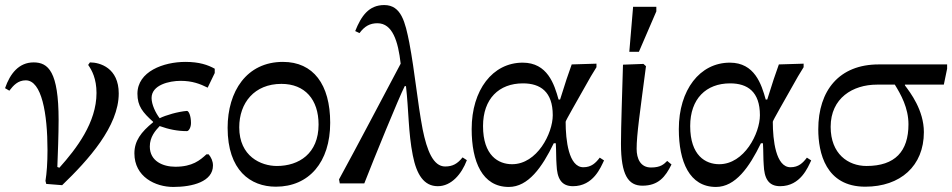

<svg xmlns="http://www.w3.org/2000/svg" viewBox="-38 -726 3769 760"><path d="M208 7C312 -93 432 -226 432 -356C432 -457 358 -479 318 -479L311 -469C326 -448 344 -414 344 -358C344 -241 265 -138 197 -62L189 -65C191 -117 194 -194 194 -251C194 -443 153 -479 95 -479C37 -479 2 -435 -18 -377L-1 -367C15 -388 33 -408 64 -408C127 -408 150 -277 150 -132C150 -81 147 -41 142 -10L145 2Z M648 14C724 14 805 -7 805 -71C805 -88 798 -103 788 -115H779C754 -92 724 -66 656 -66C607 -66 555 -88 555 -146C555 -184 577 -209 594 -227C630 -214 664 -207 702 -207C709 -207 718 -221 718 -239C718 -268 709 -287 702 -287C666 -284 618 -270 594 -258C578 -279 562 -312 562 -338C562 -390 632 -406 677 -406C723 -406 754 -394 784 -379L812 -437V-454C785 -469 751 -481 696 -481C609 -481 506 -443 506 -355C506 -306 527 -281 568 -244V-242C520 -203 494 -168 494 -119C494 -26 577 14 648 14Z M1054 13C1185 13 1269 -84 1269 -240C1269 -392 1202 -481 1082 -481C938 -481 863 -364 863 -220C863 -52 953 13 1054 13ZM1058 -69C995 -69 909 -107 909 -222C909 -319 969 -394 1076 -394C1169 -394 1223 -332 1223 -233C1223 -118 1145 -69 1058 -69Z M1695 11C1748 11 1789 -36 1810 -92L1793 -103C1773 -78 1754 -67 1724 -67C1677 -67 1652 -130 1635 -214C1614 -324 1605 -436 1582 -558C1566 -637 1551 -706 1483 -706C1422 -706 1392 -663 1368 -603L1385 -595C1405 -622 1426 -634 1456 -634C1516 -634 1538 -562 1548 -474C1473 -333 1380 -155 1304 -16L1307 0H1404C1443 -100 1541 -340 1564 -385H1569C1580 -289 1578 -201 1596 -111C1611 -35 1640 11 1695 11Z M1976 14C2053 14 2108 -64 2154 -159H2162C2164 -126 2163 -99 2165 -74C2167 -21 2183 11 2230 11C2311 11 2340 -64 2353 -91L2336 -102C2320 -81 2303 -64 2271 -64C2213 -64 2201 -171 2201 -244C2201 -249 2242 -319 2301 -424L2323 -460V-474L2225 -471C2212 -435 2199 -397 2179 -332H2173C2156 -393 2129 -478 2031 -478C1912 -478 1829 -370 1829 -215C1829 -86 1871 14 1976 14ZM1989 -76C1935 -76 1874 -110 1874 -227C1874 -335 1937 -396 2032 -396C2101 -396 2150 -363 2150 -270C2150 -198 2088 -76 1989 -76Z M2505 9C2568 9 2596 -26 2620 -75L2603 -89C2590 -76 2577 -63 2539 -63C2497 -63 2482 -98 2482 -137C2482 -193 2495 -280 2519 -464L2509 -473L2428 -470C2425 -360 2420 -226 2420 -157C2420 -33 2449 9 2505 9ZM2491 -521 2560 -681V-699H2468L2453 -521Z M2796 14C2873 14 2928 -64 2974 -159H2982C2984 -126 2983 -99 2985 -74C2987 -21 3003 11 3050 11C3131 11 3160 -64 3173 -91L3156 -102C3140 -81 3123 -64 3091 -64C3033 -64 3021 -171 3021 -244C3021 -249 3062 -319 3121 -424L3143 -460V-474L3045 -471C3032 -435 3019 -397 2999 -332H2993C2976 -393 2949 -478 2851 -478C2732 -478 2649 -370 2649 -215C2649 -86 2691 14 2796 14ZM2809 -76C2755 -76 2694 -110 2694 -227C2694 -335 2757 -396 2852 -396C2921 -396 2970 -363 2970 -270C2970 -198 2908 -76 2809 -76Z M3387 13C3526 13 3619 -69 3619 -203C3619 -290 3565 -360 3544 -388V-391H3698L3711 -454V-471H3440C3284 -471 3201 -368 3201 -214C3201 -122 3230 13 3387 13ZM3504 -391C3528 -352 3558 -299 3558 -234C3558 -127 3505 -69 3392 -69C3319 -69 3250 -117 3250 -224C3250 -338 3338 -391 3433 -391Z"/></svg>

Font: STIX Two Text
Style: Regular
Weight: 400
Designer: Ross Mills, John Hudson & Paul Hanslow, Tiro Typeworks Ltd; with prior portions MicroPress Inc., and Coen Hoffman.
Foundry: Tiro Typeworks Ltd
Version: Version 2.13 b171